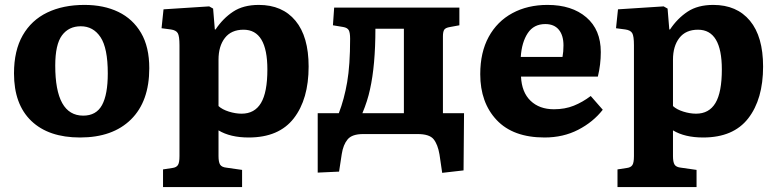

<svg xmlns="http://www.w3.org/2000/svg" viewBox="-20 -546 3165 782"><path d="M306 14Q178 14 107.5 -53.5Q37 -121 37 -247Q37 -340 72.5 -402Q108 -464 172.5 -495Q237 -526 324 -526Q403 -526 462 -497.5Q521 -469 554.5 -412Q588 -355 588 -268Q588 -133 513.5 -59.5Q439 14 306 14ZM319 -75Q372 -75 395.5 -118Q419 -161 419 -247Q419 -350 389.5 -394.5Q360 -439 309 -439Q260 -439 232.5 -402Q205 -365 205 -279Q205 -75 319 -75Z M644 216V144L683 138Q698 136 704.5 126.5Q711 117 711 90V-362Q711 -399 704 -411Q697 -423 676 -426L638 -431L646 -508L832 -520L848 -511L855 -426H858Q888 -471 929.5 -498.5Q971 -526 1034 -526Q1130 -526 1183.5 -461.5Q1237 -397 1237 -275Q1237 -142 1176.5 -64Q1116 14 993 14Q918 14 870 -15V90Q870 114 876.5 124.5Q883 135 903 137L966 146V216ZM964 -83Q1017 -83 1043 -126.5Q1069 -170 1069 -263Q1069 -425 972 -425Q922 -425 896 -391.5Q870 -358 870 -303V-114Q885 -100 912 -91.5Q939 -83 964 -83Z M1781 158 1770 83Q1763 42 1746 21Q1729 0 1681 0H1459Q1414 0 1396 21.5Q1378 43 1372 81L1361 153L1274 157V-85H1360Q1382 -142 1394 -211.5Q1406 -281 1406 -388Q1406 -413 1400.5 -423Q1395 -433 1378 -436L1336 -443L1341 -515H1851V-443L1813 -436Q1794 -433 1789 -424.5Q1784 -416 1784 -398V-85H1870L1868 148ZM1456 -85H1625V-429H1509Q1509 -280 1487 -182Q1477 -135 1456 -85Z M2198 14Q2070 14 2003 -57Q1936 -128 1936 -244Q1936 -333 1970.5 -396Q2005 -459 2067 -492.5Q2129 -526 2210 -526Q2309 -526 2368 -475.5Q2427 -425 2427 -334Q2427 -283 2415 -234H2102Q2105 -170 2141 -135.5Q2177 -101 2236 -101Q2281 -101 2317 -115.5Q2353 -130 2386 -155L2435 -99Q2396 -49 2335 -17.5Q2274 14 2198 14ZM2101 -314H2271Q2275 -335 2275 -361Q2275 -402 2256 -425Q2237 -448 2201 -448Q2154 -448 2129.5 -411Q2105 -374 2101 -314Z M2495 216V144L2534 138Q2549 136 2555.5 126.5Q2562 117 2562 90V-362Q2562 -399 2555 -411Q2548 -423 2527 -426L2489 -431L2497 -508L2683 -520L2699 -511L2706 -426H2709Q2739 -471 2780.5 -498.5Q2822 -526 2885 -526Q2981 -526 3034.5 -461.5Q3088 -397 3088 -275Q3088 -142 3027.5 -64Q2967 14 2844 14Q2769 14 2721 -15V90Q2721 114 2727.5 124.5Q2734 135 2754 137L2817 146V216ZM2815 -83Q2868 -83 2894 -126.5Q2920 -170 2920 -263Q2920 -425 2823 -425Q2773 -425 2747 -391.5Q2721 -358 2721 -303V-114Q2736 -100 2763 -91.5Q2790 -83 2815 -83Z"/></svg>

Font: Literata 12pt
Style: Bold
Weight: 700
Designer: Latin by Veronika Burian and Jose Scaglione. Greek by Irene Vlachou. Cyrillic by Vera Evstafieva.
Foundry: TypeTogether
Version: Version 3.002